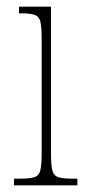

<svg xmlns="http://www.w3.org/2000/svg" viewBox="-20 -556 259 576"><path d="M22 0V-20H38Q69 -20 83 -24.5Q97 -29 101 -45Q105 -61 105 -96V-437Q105 -473 101.5 -489.5Q98 -506 85 -511Q72 -516 43 -516H37V-536H133V-96Q133 -61 137 -45Q141 -29 155 -24.5Q169 -20 199 -20H212V0Z"/></svg>

Font: Noto Serif Khmer ExtraCondensed Thin
Style: Regular
Weight: 100
Width: 2
Designer: Danh Hong and the Monotype Design Team
Foundry: Monotype Imaging Inc.
Version: Version 2.004; ttfautohint (v1.8.4.7-5d5b)